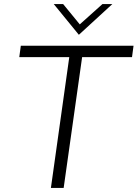

<svg xmlns="http://www.w3.org/2000/svg" viewBox="-20 -921 674 941"><path d="M319.5 -641H74.5L82 -697H634.5L627 -641H382.5L292 0H229.5ZM243.5 -901H289.5L371 -801.5L482 -901H530.5L366.5 -750.5Z"/></svg>

Font: HK Grotesk Light
Style: Italic
Weight: 300
Italic angle: -16°
Designer: Alfredo Marco Pradil
Foundry: Hanken Design Co.
Version: Version 3.001